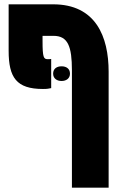

<svg xmlns="http://www.w3.org/2000/svg" viewBox="-20 -629 553 889"><path d="M179 -217C203 -217 204 -219 217 -221V-356C212 -355 208 -355 201 -355C182 -355 177 -363 177 -439V-463H228C295 -463 313 -413 313 -303V240H483V-297C483 -460 423 -609 226 -609H20V-394C20 -270 56 -217 179 -217ZM226 -288C226 -266 243 -254 265 -254C287 -254 304 -266 304 -288C304 -311 287 -322 265 -322C243 -322 226 -311 226 -288Z"/></svg>

Font: Noto Sans Hebrew ExtraCondensed Black
Style: Regular
Weight: 900
Width: 2
Designer: Monotype Design Team
Foundry: Monotype Imaging Inc.
Version: Version 2.004